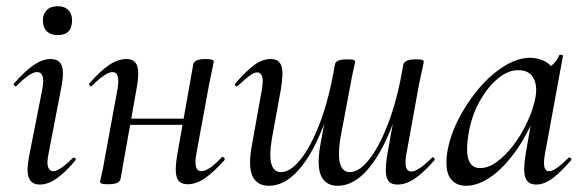

<svg xmlns="http://www.w3.org/2000/svg" viewBox="-20 -585 1876 618"><path d="M108 9Q81 9 72.5 -13.5Q64 -36 75 -89L116 -297Q127 -353 99 -353Q88 -353 71 -341.5Q54 -330 34 -309Q31 -305 26.5 -309.5Q22 -314 26 -317Q61 -357 89 -376Q117 -395 143 -395Q171 -395 179 -373Q187 -351 177 -302L136 -89Q130 -59 135 -46.5Q140 -34 151 -34Q162 -34 178.5 -45.5Q195 -57 214 -76Q218 -80 222 -75.5Q226 -71 222 -68Q190 -30 162.5 -10.5Q135 9 108 9ZM166 -472Q143 -472 130.5 -484.5Q118 -497 118 -520Q118 -540 130.5 -552.5Q143 -565 166 -565Q188 -565 200 -552.5Q212 -540 212 -520Q212 -472 166 -472Z M329 8Q313 8 307.5 6Q302 4 302 1Q302 -2 307.5 -25Q313 -48 317 -74L358 -297Q368 -353 342 -353Q331 -353 314 -341.5Q297 -330 276 -309Q273 -305 269 -309.5Q265 -314 268 -317Q303 -357 331.5 -376Q360 -395 387 -395Q414 -395 421.5 -373Q429 -351 420 -302L368 -9Q365 8 329 8ZM367 -183 371 -203H606L603 -183ZM584 8Q556 8 549 -14Q542 -36 550 -84L602 -378Q606 -395 641 -395Q658 -395 663 -392.5Q668 -390 668 -388Q668 -384 663 -361.5Q658 -339 653 -313L612 -90Q602 -34 628 -34Q652 -34 693 -78Q697 -82 701 -77.5Q705 -73 702 -69Q667 -30 639 -11Q611 8 584 8Z M851 -395Q879 -395 886 -372Q893 -349 884 -297L855 -138Q846 -84 853.5 -57.5Q861 -31 885 -31Q914 -31 946.5 -70.5Q979 -110 1009 -187.5Q1039 -265 1058 -377L1072 -376Q1052 -258 1017 -170Q982 -82 938 -34.5Q894 13 846 13Q807 13 792.5 -18.5Q778 -50 791 -119L823 -297Q828 -327 823.5 -339.5Q819 -352 808 -352Q797 -352 781.5 -340Q766 -328 746 -309Q742 -305 738 -309Q734 -313 738 -317Q771 -355 797.5 -375Q824 -395 851 -395ZM1318 -394Q1335 -394 1339.5 -392Q1344 -390 1344 -387Q1344 -384 1339 -361.5Q1334 -339 1329 -315L1288 -89Q1278 -33 1304 -33Q1315 -33 1332 -44.5Q1349 -56 1370 -77Q1373 -81 1377 -76.5Q1381 -72 1378 -69Q1343 -29 1315 -10Q1287 9 1259 9Q1232 9 1225 -13Q1218 -35 1226 -84L1278 -377Q1283 -394 1318 -394ZM1097 -394Q1114 -394 1118.5 -392Q1123 -390 1123 -387Q1123 -384 1117.5 -360Q1112 -336 1108 -312L1075 -137Q1067 -83 1075 -57Q1083 -31 1106 -31Q1136 -31 1168.5 -72Q1201 -113 1230.5 -190.5Q1260 -268 1278 -377L1292 -376Q1273 -259 1238.5 -171.5Q1204 -84 1160 -35.5Q1116 13 1067 13Q1029 13 1014 -18Q999 -49 1011 -118L1058 -377Q1060 -394 1097 -394Z M1480 13Q1447 13 1429.5 -11Q1412 -35 1419 -91Q1427 -144 1454 -198Q1481 -252 1519.5 -298Q1558 -344 1602 -371.5Q1646 -399 1686 -399Q1705 -399 1724 -392Q1743 -385 1756.5 -369.5Q1770 -354 1772 -328L1724 -357Q1738 -359 1755 -373.5Q1772 -388 1780 -407Q1782 -410 1787.5 -408.5Q1793 -407 1792 -405L1734 -89Q1724 -34 1747 -34Q1758 -34 1774.5 -46Q1791 -58 1810 -77Q1813 -80 1817 -76Q1821 -72 1818 -69Q1786 -32 1759 -11.5Q1732 9 1706 9Q1679 9 1671 -13.5Q1663 -36 1672 -89L1696 -229L1714 -246Q1687 -168 1647.5 -109.5Q1608 -51 1564.5 -19Q1521 13 1480 13ZM1525 -44Q1552 -44 1580 -64.5Q1608 -85 1633.5 -119Q1659 -153 1677.5 -193Q1696 -233 1703 -269Q1711 -309 1696.5 -334.5Q1682 -360 1647 -359Q1614 -359 1581 -331Q1548 -303 1522 -255.5Q1496 -208 1487 -147Q1479 -93 1489 -68.5Q1499 -44 1525 -44Z"/></svg>

Font: Cormorant Medium
Style: Italic
Weight: 500
Italic angle: -10°
Designer: Christian Thalmann (Catharsis Fonts)
Foundry: Catharsis Fonts
Version: Version 4.000